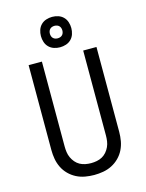

<svg xmlns="http://www.w3.org/2000/svg" viewBox="-142 -1065 884 1159"><g transform="rotate(-15 300.0 -486.0)"><path d="M300 8Q272 8 243.5 3Q215 -2 189.5 -15Q164 -28 143.5 -48.5Q123 -69 110.5 -94.5Q98 -120 93 -148Q88 -176 88 -205V-735H171V-205Q171 -187 173.5 -169Q176 -151 183.5 -134.5Q191 -118 203 -104Q215 -90 230.5 -81.5Q246 -73 264 -69.5Q282 -66 300 -66Q318 -66 336 -69.5Q354 -73 369.5 -81.5Q385 -90 397 -104Q409 -118 416.5 -134.5Q424 -151 426.5 -169Q429 -187 429 -205V-735H512V-205Q512 -176 507 -148Q502 -120 489.5 -94.5Q477 -69 456.5 -48.5Q436 -28 410.5 -15Q385 -2 356.5 3Q328 8 300 8ZM300 -790Q281 -790 262.5 -796Q244 -802 230.5 -815.5Q217 -829 211 -847.5Q205 -866 205 -885Q205 -904 211 -922.5Q217 -941 230.5 -954.5Q244 -968 262.5 -974Q281 -980 300 -980Q319 -980 337.5 -974Q356 -968 369.5 -954.5Q383 -941 389 -922.5Q395 -904 395 -885Q395 -866 389 -847.5Q383 -829 369.5 -815.5Q356 -802 337.5 -796Q319 -790 300 -790ZM300 -846Q308 -846 315.5 -848.5Q323 -851 328.5 -856.5Q334 -862 336.5 -869.5Q339 -877 339 -885Q339 -893 336.5 -900.5Q334 -908 328.5 -913.5Q323 -919 315.5 -921.5Q308 -924 300 -924Q292 -924 284.5 -921.5Q277 -919 271.5 -913.5Q266 -908 263.5 -900.5Q261 -893 261 -885Q261 -877 263.5 -869.5Q266 -862 271.5 -856.5Q277 -851 284.5 -848.5Q292 -846 300 -846Z"/></g></svg>

Font: R Plex Mono
Style: Regular
Weight: 400
Monospace: yes
Designer: Belleve Invis
Foundry: Belleve Invis
Version: Version 31.8.0